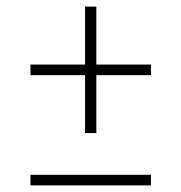

<svg xmlns="http://www.w3.org/2000/svg" viewBox="-20 -560 548 580"><path d="M237 -158V-333H72V-365H237V-540H271V-365H436V-333H271V-158ZM72 0V-32H436V0Z"/></svg>

Font: Encode Sans Condensed Thin
Style: Regular
Weight: 100
Width: 3
Designer: Multiple Designers
Foundry: Impallari Type
Version: Version 3.002